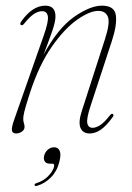

<svg xmlns="http://www.w3.org/2000/svg" viewBox="-20 -452 455 661"><path d="M52 -366Q47 -369 53 -378Q91.5 -432.5 136 -432.5Q171 -432.5 171 -395.5Q171 -377 159.5 -344Q148 -311 130 -264Q179.5 -355 235 -393.8Q290.5 -432.5 331 -432.5Q374 -432.5 378.8 -399.8Q383.5 -367 365 -310.5L292 -88Q277.5 -44.5 280.5 -28.2Q283.5 -12 299 -12Q309.5 -12 323.8 -20.5Q338 -29 358.5 -55Q364.5 -62.5 368.5 -59.5Q373 -55.5 368 -49Q346 -18.5 327 -5.5Q308 7.5 289 7.5Q265 7.5 257 -12Q249 -31.5 262 -71L341.5 -317.5Q359.5 -373.5 351.5 -394Q343.5 -414.5 318 -414.5Q289 -414.5 245.8 -384.2Q202.5 -354 158.8 -291.8Q115 -229.5 83.5 -133.5Q67.5 -84 63.8 -67.8Q60 -51.5 60 -43.5Q60 -34.5 62.2 -28.5Q64.5 -22.5 64.5 -14.5Q64.5 -5.5 55.5 1Q46.5 7.5 35.5 7.5Q22.5 7.5 21 -3.2Q19.5 -14 29 -40.5L130.5 -329.5Q147.5 -377.5 144.8 -395.5Q142 -413.5 125 -413.5Q111.5 -413.5 96.8 -403.8Q82 -394 64 -371.5Q57 -362.5 52 -366ZM152 111.5Q139 111.5 134 103.5Q129 95.5 132 84Q135.5 71 145 63Q154.5 55 166.5 55Q180 55 185.5 67.2Q191 79.5 184 106.5Q176 138 155 159Q134 180 108 187.5Q100.5 190 99 185.5Q99 180 105.5 178.5Q128.5 171.5 145 155.2Q161.5 139 166 122Q168.5 111.5 160 111.5Z"/></svg>

Font: Fraunces 144pt Soft Thin
Style: Italic
Weight: 100
Italic angle: -16°
Version: Version 1.000;[0bf87f6ff]